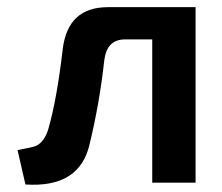

<svg xmlns="http://www.w3.org/2000/svg" viewBox="-20 -510 619 536"><path d="M526 0H405V-400H329Q278 -400 271 -341Q258 -222 230 -107Q202 15 51 5L29 -91Q73 -99 81 -103Q104 -114 115 -150Q139 -234 155 -372Q169 -490 281 -490H526Z"/></svg>

Font: Taylor Sans Upright Semi Bold
Style: Regular
Weight: 600
Italic angle: -8°
Designer: Natanael Gama
Version: Version 1.001 September 8, 2015